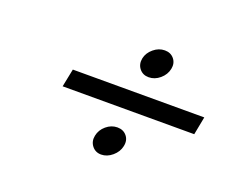

<svg xmlns="http://www.w3.org/2000/svg" viewBox="-71 -522 695 581"><g transform="rotate(20 276.5 -232.0)"><path d="M315.9 -367.2Q319.8 -385.7 336.2 -399.4Q352.5 -413.1 372.1 -413.1Q391.1 -413.1 402.1 -399.7Q413.1 -386.2 409.2 -367.2Q405.3 -347.7 388.9 -333.7Q372.6 -319.8 353 -319.8Q334 -319.8 323 -333.7Q312 -347.7 315.9 -367.2ZM261.2 -98.1Q265.1 -117.7 281.2 -131.3Q297.4 -145 316.9 -145Q336.4 -145 347.4 -131.3Q358.4 -117.7 354 -98.1Q350.1 -79.1 333.5 -64.9Q316.9 -50.8 297.9 -50.8Q279.3 -50.8 268.3 -64.9Q257.3 -79.1 261.2 -98.1ZM553.2 -263.2 542 -205.1H118.2L129.9 -263.2Z"/></g></svg>

Font: Linux Libertine G
Style: Bold Italic
Weight: 700
Italic angle: -11.5°
Designer: Philipp H. Poll
Foundry: Philipp H. Poll
Version: Version 4.1.0